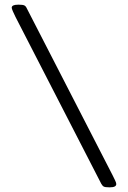

<svg xmlns="http://www.w3.org/2000/svg" viewBox="-20 -723 546 819"><path d="M449 76H445Q429 76 423 73Q417 70 412 61L46 -651Q40 -663 35 -674.5Q30 -686 30 -690Q30 -703 57 -703H61Q77 -703 83.5 -700Q90 -697 94 -688L460 24Q466 36 471 46.5Q476 57 476 62Q476 76 449 76Z"/></svg>

Font: Asap Expanded
Style: Regular
Weight: 400
Width: 7
Designer: Pablo Cosgaya
Foundry: Omnibus-Type
Version: Version 3.001; ttfautohint (v1.8.4.7-5d5b)